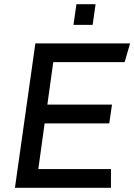

<svg xmlns="http://www.w3.org/2000/svg" viewBox="-20 -892 638 912"><path d="M598 -686 572 -597H233L205 -395H512L499 -306H192L162 -89H507V0H51L148 -686ZM420 -774H329L343 -872H434Z"/></svg>

Font: Chivo
Style: Italic
Weight: 400
Italic angle: -8.05°
Designer: Hector Gatti
Foundry: Omnibus-Type
Version: Version 1.007